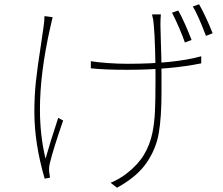

<svg xmlns="http://www.w3.org/2000/svg" viewBox="-20 -822 1040 894"><path d="M727 -706 729 -628Q732 -555 732 -476V-391Q732 -277 719.5 -203Q707 -129 662.5 -64Q618 1 525 52L495 29Q513 22 534.5 9.5Q556 -3 572 -16Q622 -55 650 -101Q678 -147 690 -205Q699 -250 701.5 -303Q704 -356 704 -439V-476Q704 -524 702 -595Q700 -666 696 -705L693 -733Q689 -746 688 -755H729Q727 -733 727 -706ZM574 -525Q791 -525 917 -560V-527Q769 -497 573 -497Q464 -497 403 -504V-537Q433 -532 481 -528.5Q529 -525 574 -525ZM220 -720 214 -694Q166 -482 166 -313Q166 -191 192 -83Q212 -155 251 -273L274 -261Q228 -128 212 -62Q207 -42 209 -21L213 5L188 10Q140 -155 140 -300Q140 -377 147.5 -445.5Q155 -514 170 -609Q181 -683 183 -699Q187 -724 187 -747L225 -742ZM872 -636 841 -624Q830 -656 812.5 -696Q795 -736 781 -763L810 -773Q824 -749 841.5 -709.5Q859 -670 872 -636ZM970 -667 939 -655Q903 -750 878 -792L907 -802Q921 -778 939 -739.5Q957 -701 970 -667Z"/></svg>

Font: Merged Yaku Han JP Thin
Style: Regular
Weight: 250
Designer: Ryoko NISHIZUKA 西塚涼子 (kana, bopomofo & ideographs); Paul D. Hunt (Latin, Greek & Cyrillic); Sandoll Communications 산돌커뮤니
Foundry: Adobe
Version: Version 2.004